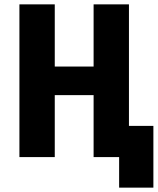

<svg xmlns="http://www.w3.org/2000/svg" viewBox="-20 -720 723 880"><path d="M69 0H231V-284H409V0H526V140H683V-143H571V-700H409V-415H231V-700H69Z"/></svg>

Font: Finlandica
Style: Bold
Weight: 700
Designer: Niklas Ekholm, Juho Hiilivirta, Jaakko Suomalainen
Foundry: Helsinki Type Studio
Version: Version 2.000;Glyphs 3.2 (3202)